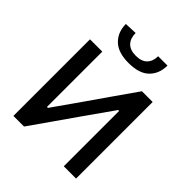

<svg xmlns="http://www.w3.org/2000/svg" viewBox="-256 -1109 1264 1264"><g transform="rotate(45 376.0 -477.5)"><path d="M84.5 0V-713H199V-198H208L349 -399Q401 -474 455.2 -551.8Q509.5 -629.5 568 -713H668V0H553.5V-515.5H545L403.5 -314.5Q339.5 -222.5 286 -146.2Q232.5 -70 183.5 0ZM374 -782Q276.5 -782 228.5 -828.8Q180.5 -875.5 180 -951.5L267.5 -955Q267.5 -905.5 294.2 -877.5Q321 -849.5 374 -849.5Q427.5 -849.5 454 -877Q480.5 -904.5 480.5 -951.5H567.5Q567.5 -875.5 520.2 -828.8Q473 -782 374 -782Z"/></g></svg>

Font: Commissioner Medium
Style: Regular
Weight: 500
Designer: Kostas Bartsokas
Foundry: Kostas Bartsokas
Version: Version 1.000; ttfautohint (v1.8.3)